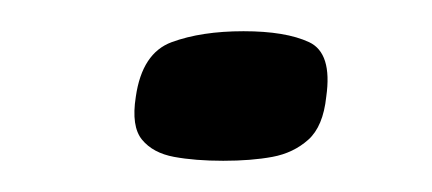

<svg xmlns="http://www.w3.org/2000/svg" viewBox="-20 -101 277 123"><path d="M67 -39Q71 -67 90 -74Q109 -81 136 -81Q163 -81 178 -74Q193 -67 189 -39Q187 -20 177.5 -11.5Q168 -3 154.5 -0.5Q141 2 123 2Q105 2 91.5 -0.5Q78 -3 71 -11.5Q64 -20 67 -39Z"/></svg>

Font: Genos Thin SemiBold
Style: Italic
Weight: 600
Italic angle: -8°
Version: Version 1.010